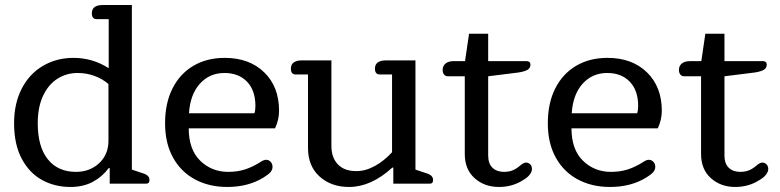

<svg xmlns="http://www.w3.org/2000/svg" viewBox="-20 -730 3098 763"><path d="M36 -240Q36 -319 66.5 -378Q97 -437 151 -468.5Q205 -500 272 -500Q348 -500 412 -459V-654H364Q345 -654 345 -677Q345 -710 388 -710H504V-56L543 -43Q560 -38 567 -31.5Q574 -25 574 -14Q574 0 560 0H416V-62H412Q387 -28 349 -7.5Q311 13 260 13Q198 13 147.5 -14.5Q97 -42 66.5 -99Q36 -156 36 -240ZM411 -171V-396Q387 -417 355 -428.5Q323 -440 289 -440Q244 -440 208 -417Q172 -394 151 -349Q130 -304 130 -240Q130 -147 170 -97Q210 -47 282 -47Q337 -47 374 -81.5Q411 -116 411 -171Z M636 -240Q636 -320 665.5 -378.5Q695 -437 748.5 -468.5Q802 -500 873 -500Q971 -500 1030 -442.5Q1089 -385 1089 -290Q1089 -254 1073 -220H730Q730 -136 775.5 -91.5Q821 -47 887 -47Q923 -47 953 -56.5Q983 -66 1013 -85Q1028 -95 1037 -95Q1048 -95 1055.5 -87Q1063 -79 1063 -67Q1063 -55 1054.5 -45.5Q1046 -36 1028 -25Q967 13 883 13Q811 13 755 -17Q699 -47 667.5 -104Q636 -161 636 -240ZM991 -280Q995 -291 995 -309Q995 -371 961.5 -405.5Q928 -440 872 -440Q813 -440 774.5 -397.5Q736 -355 731 -280Z M1204 -142V-434H1155Q1136 -434 1136 -457Q1136 -474 1147.5 -482Q1159 -490 1179 -490H1297V-150Q1297 -104 1322.5 -77Q1348 -50 1396 -50Q1433 -50 1470 -70.5Q1507 -91 1538 -125V-434H1490Q1470 -434 1470 -457Q1470 -474 1481.5 -482Q1493 -490 1513 -490H1631V-56L1670 -43Q1687 -38 1694 -31.5Q1701 -25 1701 -14Q1701 0 1688 0H1543V-64H1539Q1455 13 1367 13Q1296 13 1250 -28.5Q1204 -70 1204 -142Z M1827 -118V-427H1759Q1750 -427 1744.5 -434Q1739 -441 1739 -452Q1739 -468 1750.5 -477.5Q1762 -487 1782 -487H1828L1844 -596H1920V-487H2074Q2080 -487 2084 -483.5Q2088 -480 2088 -473Q2088 -460 2077 -453Q2066 -446 2041 -442L1921 -427H1920V-112Q1920 -80 1937 -63.5Q1954 -47 1983 -47Q2002 -47 2017 -53Q2032 -59 2047 -72Q2061 -84 2070 -84Q2080 -84 2087 -77Q2094 -70 2094 -58Q2094 -48 2085.5 -36.5Q2077 -25 2060 -15Q2017 13 1963 13Q1905 13 1866 -22Q1827 -57 1827 -118Z M2157 -240Q2157 -320 2186.5 -378.5Q2216 -437 2269.5 -468.5Q2323 -500 2394 -500Q2492 -500 2551 -442.5Q2610 -385 2610 -290Q2610 -254 2594 -220H2251Q2251 -136 2296.5 -91.5Q2342 -47 2408 -47Q2444 -47 2474 -56.5Q2504 -66 2534 -85Q2549 -95 2558 -95Q2569 -95 2576.5 -87Q2584 -79 2584 -67Q2584 -55 2575.5 -45.5Q2567 -36 2549 -25Q2488 13 2404 13Q2332 13 2276 -17Q2220 -47 2188.5 -104Q2157 -161 2157 -240ZM2512 -280Q2516 -291 2516 -309Q2516 -371 2482.5 -405.5Q2449 -440 2393 -440Q2334 -440 2295.5 -397.5Q2257 -355 2252 -280Z M2766 -118V-427H2698Q2689 -427 2683.5 -434Q2678 -441 2678 -452Q2678 -468 2689.5 -477.5Q2701 -487 2721 -487H2767L2783 -596H2859V-487H3013Q3019 -487 3023 -483.5Q3027 -480 3027 -473Q3027 -460 3016 -453Q3005 -446 2980 -442L2860 -427H2859V-112Q2859 -80 2876 -63.5Q2893 -47 2922 -47Q2941 -47 2956 -53Q2971 -59 2986 -72Q3000 -84 3009 -84Q3019 -84 3026 -77Q3033 -70 3033 -58Q3033 -48 3024.5 -36.5Q3016 -25 2999 -15Q2956 13 2902 13Q2844 13 2805 -22Q2766 -57 2766 -118Z"/></svg>

Font: Maitree Medium
Style: Regular
Weight: 500
Designer: CadsonDemak Team
Foundry: CadsonDemak
Version: Version 1.010